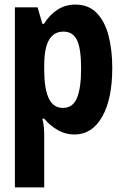

<svg xmlns="http://www.w3.org/2000/svg" viewBox="-20 -578 540 838"><path d="M45 240V-546H144L165 -474H172Q197 -514 231.5 -536Q266 -558 309 -558Q367 -558 402.5 -521Q438 -484 454 -421.5Q470 -359 470 -282Q470 -146 426 -68.5Q382 9 305 9Q266 9 232.5 -10Q199 -29 173 -60H165Q170 -39 171.5 -22.5Q173 -6 173 17V240ZM255 -107Q298 -107 316 -150.5Q334 -194 334 -279Q334 -366 316 -403Q298 -440 257 -440Q215 -440 194 -404Q173 -368 173 -291V-274Q173 -192 192.5 -149.5Q212 -107 255 -107Z"/></svg>

Font: Noto Sans Mono ExtraCondensed
Style: Bold
Weight: 700
Width: 2
Designer: Monotype Design Team
Foundry: Monotype Imaging Inc.
Version: Version 2.014